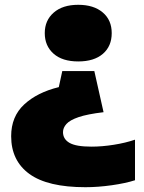

<svg xmlns="http://www.w3.org/2000/svg" viewBox="-20 -580 600 800"><path d="M306 -560Q370.5 -560 408 -528.2Q445.5 -496.5 445.5 -442Q445.5 -387.5 408.8 -355.8Q372 -324 306 -324Q239.5 -324 203 -356.5Q166.5 -389 166.5 -442Q166.5 -495 203.8 -527.5Q241 -560 306 -560ZM373 -284 411.5 -112.5Q344 -104.5 307.5 -92Q271 -79.5 256.8 -63.5Q242.5 -47.5 242.5 -29.5Q242.5 -0.5 269.5 15.2Q296.5 31 361 31Q405.5 31 454.2 23.2Q503 15.5 542.5 2V171Q504 183.5 446 191.8Q388 200 336 200Q178.5 200 102.5 144.8Q26.5 89.5 26.5 -12.5Q26.5 -94.5 80.8 -144.8Q135 -195 225 -217L239.5 -284Z"/></svg>

Font: Encode Sans Semi Expanded Black
Style: Regular
Weight: 900
Width: 6
Designer: Multiple Designers
Foundry: Impallari Type
Version: Version 3.000; ttfautohint (v1.8.3) -l 8 -r 50 -G 200 -x 14 